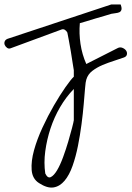

<svg xmlns="http://www.w3.org/2000/svg" viewBox="-20 -629 590 861"><path d="M311 -285Q311 -289 311 -300Q311 -311 311 -314Q309 -324 305.5 -348Q302 -372 297.5 -399Q293 -426 288.5 -449.5Q284 -473 282 -483Q278 -491 270.5 -495.5Q263 -500 254 -496L29 -413Q20 -409 12.5 -414Q5 -419 1.5 -427Q-2 -435 1 -443Q4 -451 14 -455L479 -609H521Q527 -593 524.5 -585Q522 -577 515 -574Q508 -571 498.5 -570Q489 -569 479 -567Q471 -564 451 -558.5Q431 -553 408 -546Q385 -539 365.5 -533Q346 -527 338 -525Q334 -479 341 -432Q348 -385 367 -342L507 -413Q518 -419 529 -414.5Q540 -410 545.5 -402Q551 -394 549 -384.5Q547 -375 535 -371Q516 -364 490.5 -356Q465 -348 440 -337.5Q415 -327 394.5 -311.5Q374 -296 367 -272Q364 -264 361.5 -234Q359 -204 355.5 -162.5Q352 -121 345.5 -71.5Q339 -22 329.5 25.5Q320 73 305.5 114.5Q291 156 269.5 181.5Q248 207 220 211.5Q192 216 155 192Q125 173 122 133.5Q119 94 132.5 45Q146 -4 170.5 -57Q195 -110 222 -156.5Q249 -203 273.5 -238Q298 -273 311 -285ZM311 -90Q311 -97 311 -116V-202Q311 -221 311 -230Q276 -194 249.5 -148.5Q223 -103 206.5 -53Q190 -3 183 49Q176 101 183 149Q194 172 208 165Q222 158 236 134.5Q250 111 263 75.5Q276 40 286 6Q296 -28 303 -55Q310 -82 311 -90Z"/></svg>

Font: Liu Jian Mao Cao
Style: Regular
Weight: 400
Designer: ZhongQi
Foundry: ZhongQi
Version: Version 1.001